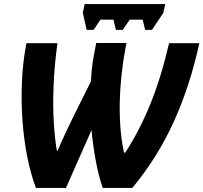

<svg xmlns="http://www.w3.org/2000/svg" viewBox="-20 -926 1002 946"><path d="M157 0Q132 -66 115 -150Q98 -234 91 -328.5Q84 -423 88 -521Q92 -619 110 -713H263Q248 -603 244 -504Q240 -405 245 -323.5Q250 -242 260 -184H264Q273 -206 286 -234.5Q299 -263 313 -292.5Q327 -322 338 -344L428 -525Q430 -561 433 -589Q436 -617 441 -646Q446 -675 454 -714H603Q584 -619 575.5 -521.5Q567 -424 571 -335Q575 -246 591 -174H597Q665 -278 719 -409Q773 -540 813 -713H962Q917 -505 837 -328Q757 -151 632 0H486Q464 -65 450.5 -141.5Q437 -218 431 -285L305 0ZM407 -779 388 -863 397 -906H794L785 -863L729 -779H695L683 -829H619L585 -779H551L539 -829H475L441 -779Z"/></svg>

Font: Noto IKEA Latin
Style: Bold Italic
Weight: 700
Italic angle: -12°
Designer: Monotype Design Team
Foundry: Monotype Imaging Inc.
Version: Version 1.0